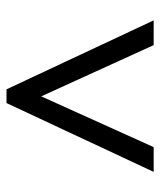

<svg xmlns="http://www.w3.org/2000/svg" viewBox="30 -784 504 605"><g transform="rotate(-90 282.5 -482.0)"><path d="M42.9 -250.3 259.8 -714H303L520.3 -250.3H442.3L280.9 -604.6L120.9 -250.3Z"/></g></svg>

Font: Noto Serif Khmer
Style: Regular
Weight: 400
Designer: Danh Hong and the Monotype Design Team
Foundry: Monotype Imaging Inc.
Version: Version 2.003